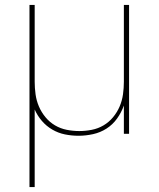

<svg xmlns="http://www.w3.org/2000/svg" viewBox="-20 -540 640 775"><path d="M99 215V-520H120V-210Q120 -185 123.5 -159.5Q127 -134 137 -110.5Q147 -87 163.5 -67Q180 -47 202 -34Q224 -21 249.5 -16Q275 -11 300 -11Q325 -11 350.5 -16Q376 -21 398 -34Q420 -47 436.5 -67Q453 -87 463 -110.5Q473 -134 476.5 -159.5Q480 -185 480 -210V-520H501V0H480V-114Q470 -86 452.5 -61.5Q435 -37 410 -21Q385 -5 355.5 1.5Q326 8 297 8Q269 8 242 2.5Q215 -3 191 -17Q167 -31 149 -52Q131 -73 120 -98V215Z"/></svg>

Font: Iosevka Thin Extended
Style: Regular
Weight: 100
Width: 7
Monospace: yes
Designer: Belleve Invis
Foundry: Belleve Invis
Version: Version 32.5.0; ttfautohint (v1.8.4)